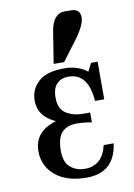

<svg xmlns="http://www.w3.org/2000/svg" viewBox="-85 -802 603 863"><g transform="rotate(-10 216.0 -370.5)"><path d="M240.2 6.3Q149.9 6.3 98.1 -36.9Q46.4 -80.1 46.4 -147.5Q46.4 -238.3 147.5 -267.6Q69.3 -302.7 69.3 -374Q69.3 -426.8 107.2 -460.9Q145 -495.1 224.6 -495.1Q288.1 -495.1 329.6 -461.4L348.6 -498.5H378.4V-326.7H336.4Q327.1 -455.1 236.8 -455.1Q205.1 -455.1 184.6 -435.1Q164.1 -415 164.1 -371.6Q164.1 -319.8 196.5 -299.6Q229 -279.3 272.9 -279.3H305.7V-234.4Q266.1 -241.2 236.8 -241.2Q191.9 -240.7 168.9 -215.6Q146 -190.4 146 -131.3Q146 -80.6 172.9 -57.4Q199.7 -34.2 239.7 -34.2Q318.8 -34.2 340.3 -124.5H385.7Q368.2 6.3 240.2 6.3ZM182.1 -522.9 204.6 -664.1Q217.3 -746.6 271 -746.6H298.8Q321.3 -746.6 331.8 -736.6Q342.3 -726.6 342.3 -707.5Q342.3 -671.9 293.9 -607.9L230 -522.9Z"/></g></svg>

Font: Munson
Style: Regular
Weight: 400
Designer: Paul James MIller
Foundry: High-Logic / Made with FontCreator
Version: Version 2.10;May 5, 2019;FontCreator 11.5.0.2430 64-bit